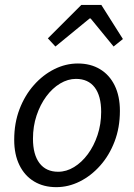

<svg xmlns="http://www.w3.org/2000/svg" viewBox="-20 -760 554 792"><path d="M212.1 12Q159.7 12 120.7 -11.5Q81.7 -34.9 60.2 -78.8Q38.6 -122.6 38.6 -183.4Q38.6 -252.6 60.6 -309.9Q82.6 -367.3 120.1 -409.4Q157.6 -451.6 204.3 -474.8Q251 -498.1 301.2 -498.1Q353.6 -498.1 392.6 -474.6Q431.6 -451.2 453.1 -407.3Q474.6 -363.5 474.6 -302.7Q474.6 -233.5 452.6 -176.2Q430.7 -118.8 393.1 -76.7Q355.6 -34.5 308.9 -11.3Q262.2 12 212.1 12ZM220 -51.5Q254 -51.5 285.6 -70.9Q317.3 -90.3 342.3 -124.1Q367.4 -158 382.3 -202.7Q397.3 -247.5 397.3 -298.2Q397.3 -364.6 370.5 -399.6Q343.8 -434.6 293.3 -434.6Q259.9 -434.6 227.9 -415.4Q196 -396.2 170.9 -362.3Q145.9 -328.5 130.9 -283.7Q116 -239 116 -187.9Q116 -122.4 142.9 -87Q169.9 -51.5 220 -51.5ZM208.6 -568.1 177.4 -601.8 315.5 -739.7H398L487 -599L448.6 -568.1L353.8 -683.9H349.8Z"/></svg>

Font: Source Sans Variable
Style: Italic
Weight: 200
Italic angle: -11°
Designer: Paul D. Hunt
Foundry: Adobe Systems Incorporated
Version: Version 3.006;hotconv 1.0.111;makeotfexe 2.5.65597